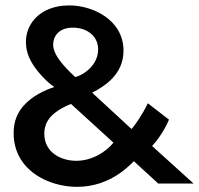

<svg xmlns="http://www.w3.org/2000/svg" viewBox="-20 -694 752 726"><path d="M31.5 -190C31.5 -108.5 78 -43.5 160 -9.5C194 4.5 232.5 12.5 271.5 12.5C332 12.5 386.5 -6.5 432.5 -38.5C452 -52 471 -69 486 -84.5L578.5 0H712L555 -142C580 -168 604.5 -207.5 619 -241.5L539 -303.5C517 -257.5 489.5 -220 477.5 -206L328.5 -343.5C375 -368 447 -411.5 447 -502.5C447 -573.5 403.5 -624.5 340.5 -652.5C312 -665 277.5 -673.5 241 -673.5C180 -673.5 125.5 -650 97 -603.5C84 -582.5 78 -558.5 78 -534.5C78 -493 96 -457.5 124.5 -422.5C145.5 -396.5 171.5 -373.5 185.5 -365C147.5 -353 100 -329.5 68.5 -293.5C45.5 -267 31.5 -235 31.5 -190ZM147.5 -188.5C147.5 -223.5 163 -252 199.5 -276C216 -287 238 -297 248.5 -301L409 -154.5C381.5 -120.5 329 -86 268.5 -86C210.5 -86 147.5 -117.5 147.5 -188.5ZM181 -526C181 -555 201 -589.5 255.5 -589.5C304 -589.5 351 -562 351 -507C351 -449.5 299 -411.5 264.5 -402.5C252 -414.5 239.5 -426 223 -444.5C196 -475 181 -501 181 -526Z"/></svg>

Font: Font.Observer
Style: Regular
Weight: 500
Italic angle: 9°
Version: Version 1.001;FEAKit 1.0